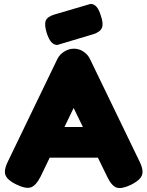

<svg xmlns="http://www.w3.org/2000/svg" viewBox="-20 -939 751 978"><path d="M690 -118Q705 -88 706 -67Q707 -46 693 -30Q679 -14 648 2Q600 25 574 16.5Q548 8 525 -41L355 -389L187 -40Q163 7 137 15.5Q111 24 64 1Q33 -14 18.5 -30Q4 -46 5 -67Q6 -88 21 -118L272 -638Q284 -662 307.5 -676.5Q331 -691 356 -691Q374 -691 389.5 -684.5Q405 -678 418 -666Q431 -654 439 -637ZM197 -136 273 -292H438L514 -136ZM272 -710Q254 -710 241 -725Q228 -740 218 -771Q205 -813 213 -833.5Q221 -854 257 -865L441 -919Q459 -919 472 -904Q485 -889 494 -858Q508 -818 499 -797Q490 -776 456 -765Z"/></svg>

Font: Fredoka Light
Style: Regular
Weight: 300
Designer: Ben Nathan
Foundry: Milena B. Brandão, Ben Nathan
Version: Version 2.001